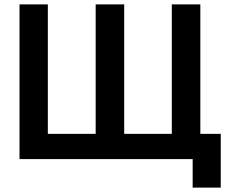

<svg xmlns="http://www.w3.org/2000/svg" viewBox="-20 -725 1041 875"><path d="M763 0V-705H893V0ZM69 0V-705H198V0ZM143 0V-115H842V0ZM416 0V-705H546V0ZM858 130V0H820V-115H986V130Z"/></svg>

Font: TikTok Sans 24pt SemiBold
Style: Regular
Weight: 600
Version: Version 4.000